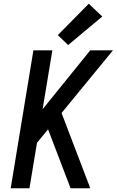

<svg xmlns="http://www.w3.org/2000/svg" viewBox="-20 -1003 622 1023"><path d="M37 0H137L177 -242L236 -314L356 0H461L308 -401L582 -735H461L207 -421L259 -735H158ZM343 -763 525 -915 453 -983 288 -816Z"/></svg>

Font: Iosevka Sparkle Medium Oblique
Style: Regular
Weight: 500
Italic angle: -9°
Designer: Belleve Invis
Foundry: Belleve Invis
Version: Version 4.5.0; ttfautohint (v1.8.3)